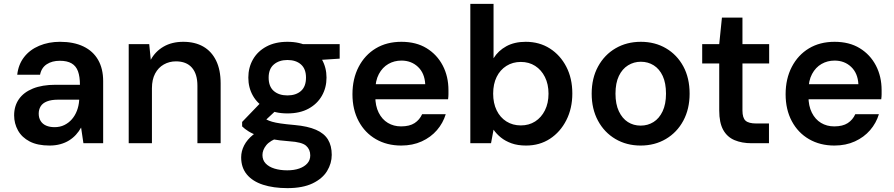

<svg xmlns="http://www.w3.org/2000/svg" viewBox="-20 -740 4620 992"><path d="M236 12Q174 12 133.5 -9Q93 -30 73 -66Q53 -102 53 -144Q53 -192 77.5 -227.5Q102 -263 150 -282.5Q198 -302 267 -302H393Q393 -344 383 -371.5Q373 -399 350 -412.5Q327 -426 289 -426Q249 -426 221.5 -408Q194 -390 187 -354H69Q75 -407 104.5 -445Q134 -483 182.5 -503.5Q231 -524 290 -524Q361 -524 411 -500Q461 -476 487 -430.5Q513 -385 513 -321V0H411L399 -81Q388 -61 372.5 -44Q357 -27 337 -14.5Q317 -2 291.5 5Q266 12 236 12ZM262 -83Q290 -83 312.5 -94Q335 -105 351.5 -124Q368 -143 377.5 -168Q387 -193 389 -221V-225H280Q245 -225 222.5 -216Q200 -207 190 -190.5Q180 -174 180 -153Q180 -131 190 -115Q200 -99 218.5 -91Q237 -83 262 -83Z M645 0V-512H751L759 -431Q782 -474 825 -499Q868 -524 927 -524Q987 -524 1030 -499.5Q1073 -475 1096.5 -427Q1120 -379 1120 -309V0H1000V-297Q1000 -358 971.5 -390.5Q943 -423 889 -423Q855 -423 826.5 -407Q798 -391 781.5 -360Q765 -329 765 -284V0Z M1465 232Q1393 232 1339 214.5Q1285 197 1255.5 161.5Q1226 126 1226 73Q1226 41 1241.5 11Q1257 -19 1288.5 -44.5Q1320 -70 1369 -88L1424 -31Q1375 -14 1355.5 10.5Q1336 35 1336 61Q1336 87 1352.5 104.5Q1369 122 1398 131Q1427 140 1464 140Q1500 140 1526.5 130.5Q1553 121 1568 104Q1583 87 1583 63Q1583 32 1561.5 13Q1540 -6 1476 -10Q1422 -14 1381.5 -21.5Q1341 -29 1312.5 -39Q1284 -49 1264 -61.5Q1244 -74 1231 -87V-110L1336 -219L1428 -190L1306 -76L1338 -135Q1348 -127 1358.5 -121.5Q1369 -116 1386 -111Q1403 -106 1430.5 -102Q1458 -98 1503 -94Q1570 -88 1612.5 -69.5Q1655 -51 1674.5 -19Q1694 13 1694 60Q1694 104 1670 143.5Q1646 183 1595 207.5Q1544 232 1465 232ZM1465 -154Q1401 -154 1356 -178.5Q1311 -203 1287 -245Q1263 -287 1263 -339Q1263 -391 1287 -433Q1311 -475 1356.5 -499.5Q1402 -524 1465 -524Q1529 -524 1574 -499.5Q1619 -475 1643 -433Q1667 -391 1667 -339Q1667 -287 1643 -245Q1619 -203 1574 -178.5Q1529 -154 1465 -154ZM1465 -247Q1509 -247 1535 -270Q1561 -293 1561 -339Q1561 -384 1535 -407Q1509 -430 1465 -430Q1422 -430 1395 -407Q1368 -384 1368 -339Q1368 -293 1394.5 -270Q1421 -247 1465 -247ZM1550 -425 1527 -512H1735V-437Z M2053 12Q1979 12 1922 -21Q1865 -54 1833 -114Q1801 -174 1801 -253Q1801 -333 1833 -394.5Q1865 -456 1921.5 -490Q1978 -524 2054 -524Q2130 -524 2184 -491Q2238 -458 2267.5 -401.5Q2297 -345 2297 -274Q2297 -264 2297 -252.5Q2297 -241 2295 -227H1888V-305H2177Q2174 -362 2139.5 -394.5Q2105 -427 2054 -427Q2017 -427 1986.5 -409.5Q1956 -392 1937.5 -357.5Q1919 -323 1919 -271V-242Q1919 -193 1936.5 -158Q1954 -123 1984 -105Q2014 -87 2052 -87Q2096 -87 2122 -104Q2148 -121 2161 -150H2283Q2269 -104 2237.5 -67.5Q2206 -31 2159 -9.5Q2112 12 2053 12Z M2698 12Q2655 12 2623 0.5Q2591 -11 2568 -29.5Q2545 -48 2530 -70L2517 0H2410V-720H2530V-439Q2554 -478 2596 -501Q2638 -524 2696 -524Q2767 -524 2821 -489.5Q2875 -455 2906 -395Q2937 -335 2937 -257Q2937 -180 2906 -119Q2875 -58 2821.5 -23Q2768 12 2698 12ZM2671 -92Q2713 -92 2745 -112.5Q2777 -133 2795.5 -170Q2814 -207 2814 -256Q2814 -305 2795.5 -342Q2777 -379 2745 -399.5Q2713 -420 2671 -420Q2629 -420 2596.5 -399.5Q2564 -379 2546 -342.5Q2528 -306 2528 -256Q2528 -207 2546 -170Q2564 -133 2596.5 -112.5Q2629 -92 2671 -92Z M3290 12Q3217 12 3159.5 -22Q3102 -56 3069.5 -116.5Q3037 -177 3037 -256Q3037 -336 3070 -396.5Q3103 -457 3160.5 -490.5Q3218 -524 3291 -524Q3364 -524 3421 -490.5Q3478 -457 3510.5 -397Q3543 -337 3543 -256Q3543 -177 3510.5 -116.5Q3478 -56 3420.5 -22Q3363 12 3290 12ZM3290 -91Q3327 -91 3356.5 -109.5Q3386 -128 3403.5 -165Q3421 -202 3421 -256Q3421 -311 3404 -347.5Q3387 -384 3357.5 -402.5Q3328 -421 3291 -421Q3255 -421 3225 -402.5Q3195 -384 3177.5 -347.5Q3160 -311 3160 -256Q3160 -202 3177.5 -165Q3195 -128 3224 -109.5Q3253 -91 3290 -91Z M3863 0Q3813 0 3775 -16Q3737 -32 3716.5 -69Q3696 -106 3696 -169V-412H3608V-512H3696L3710 -649H3816V-512H3954V-412H3816V-169Q3816 -131 3832 -116.5Q3848 -102 3888 -102H3953V0Z M4291 12Q4217 12 4160 -21Q4103 -54 4071 -114Q4039 -174 4039 -253Q4039 -333 4071 -394.5Q4103 -456 4159.5 -490Q4216 -524 4292 -524Q4368 -524 4422 -491Q4476 -458 4505.5 -401.5Q4535 -345 4535 -274Q4535 -264 4535 -252.5Q4535 -241 4533 -227H4126V-305H4415Q4412 -362 4377.5 -394.5Q4343 -427 4292 -427Q4255 -427 4224.5 -409.5Q4194 -392 4175.5 -357.5Q4157 -323 4157 -271V-242Q4157 -193 4174.5 -158Q4192 -123 4222 -105Q4252 -87 4290 -87Q4334 -87 4360 -104Q4386 -121 4399 -150H4521Q4507 -104 4475.5 -67.5Q4444 -31 4397 -9.5Q4350 12 4291 12Z"/></svg>

Font: DM Sans 12pt SemiBold
Style: Regular
Weight: 600
Version: Version 4.004;gftools[0.9.30]